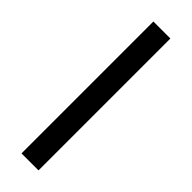

<svg xmlns="http://www.w3.org/2000/svg" viewBox="41 -244 559 559"><g transform="rotate(-45 320.0 35.0)"><path d="M48.5 70.5V0.5H591.5V70.5Z"/></g></svg>

Font: Encode Sans SC Expanded
Style: Regular
Weight: 400
Width: 7
Designer: Multiple Designers
Foundry: Impallari Type
Version: Version 3.002